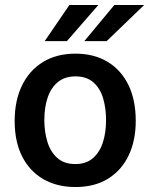

<svg xmlns="http://www.w3.org/2000/svg" viewBox="-20 -743 606 773"><path d="M283.5 10Q209.5 10 154.5 -21.8Q99.5 -53.5 69.2 -113Q39 -172.5 39 -256Q39 -337 68.2 -398Q97.5 -459 152.5 -493Q207.5 -527 284 -527Q358 -527 412.5 -494.5Q467 -462 496.8 -401.5Q526.5 -341 526.5 -256Q526.5 -177.5 498.2 -117.8Q470 -58 415.8 -24Q361.5 10 283.5 10ZM284 -82.5Q326 -82.5 353.2 -105.5Q380.5 -128.5 393.8 -168.5Q407 -208.5 407 -259.5Q407 -307 395.2 -347Q383.5 -387 356.2 -411.2Q329 -435.5 284 -435.5Q241.5 -435.5 213.8 -413.2Q186 -391 172.2 -351.2Q158.5 -311.5 158.5 -259.5Q158.5 -212.5 170.8 -172.2Q183 -132 210.5 -107.2Q238 -82.5 284 -82.5ZM259.5 -723 160 -577.5H249.5L376 -723ZM440.5 -723 319.5 -577.5H409.5L560.5 -723Z"/></svg>

Font: Public Sans SemiBold
Style: Regular
Weight: 600
Designer: The Public Sans Project Authors: Dan O. Williams and USWDS (Libre Franklin designed by Pablo Impallari and Rodrigo Fuenz
Version: Version 1.007